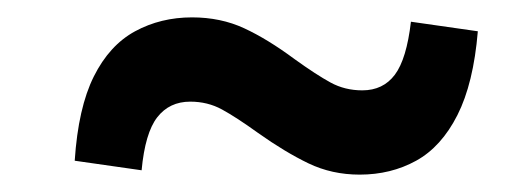

<svg xmlns="http://www.w3.org/2000/svg" viewBox="-20 -455 603 221"><path d="M319 -387Q344 -369 360.5 -360Q377 -351 397 -351Q421 -351 434.5 -369Q448 -387 453 -430L530 -419Q525 -359 506.5 -322.5Q488 -286 459 -270Q430 -254 394 -254Q362 -254 335 -267Q308 -280 277 -302Q252 -320 235.5 -329Q219 -338 199 -338Q175 -338 161 -320Q147 -302 143 -259L66 -270Q70 -331 88 -367Q106 -403 135.5 -419Q165 -435 201 -435Q234 -435 261 -422.5Q288 -410 319 -387Z"/></svg>

Font: Source Serif 4
Style: Bold Italic
Weight: 700
Italic angle: -12°
Designer: Frank Grießhammer
Foundry: Adobe Systems Incorporated
Version: Version 4.004;hotconv 1.0.116;makeotfexe 2.5.65601